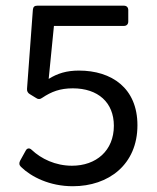

<svg xmlns="http://www.w3.org/2000/svg" viewBox="-20 -644 554 676"><path d="M53.7 -56.6C89.8 -21.5 154.3 11.7 236.3 11.7C362.3 11.7 463.9 -64.5 463.9 -203.1C463.9 -334 373 -395.5 257.8 -395.5C214.8 -395.5 182.6 -385.7 151.4 -366.2L169.9 -552.7H416C425.8 -552.7 431.6 -558.6 431.6 -568.4V-608.4C431.6 -618.2 425.8 -624 416 -624H111.3C101.6 -624 96.7 -620.1 95.7 -609.4L75.2 -332C74.2 -323.2 78.1 -316.4 85 -312.5L107.4 -298.8C114.3 -293.9 121.1 -293.9 128.9 -299.8C161.1 -321.3 191.4 -333 236.3 -333C325.2 -333 380.9 -283.2 380.9 -201.2C380.9 -113.3 318.4 -60.5 233.4 -60.5C174.8 -60.5 125 -85 91.8 -116.2C84 -124 75.2 -123 70.3 -113.3L50.8 -78.1C46.9 -70.3 46.9 -63.5 53.7 -56.6Z"/></svg>

Font: Ed Sans Neue
Style: Regular
Weight: 400
Designer: Stephen Hutchings
Version: Version 1.004;PS 001.004;hotconv 1.0.88;makeotf.lib2.5.64775